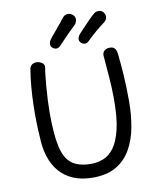

<svg xmlns="http://www.w3.org/2000/svg" viewBox="-107 -1113 995 1204"><g transform="rotate(-10 390.0 -511.0)"><path d="M118 -733Q122 -750 134 -758Q146 -766 162 -766Q182 -766 198 -754Q214 -742 210 -721Q207 -708 203.5 -675.5Q200 -643 196.5 -601Q193 -559 191 -516Q189 -473 189 -438Q189 -303 206 -224.5Q223 -146 267 -112.5Q311 -79 390 -79Q431 -79 469 -94Q507 -109 536.5 -149Q566 -189 583.5 -262Q601 -335 601 -451Q601 -527 595 -597Q589 -667 584 -734Q583 -752 596 -764Q609 -776 628 -776Q649 -777 659 -767.5Q669 -758 672.5 -742.5Q676 -727 677 -708Q680 -679 682.5 -650.5Q685 -622 687 -590Q689 -558 690.5 -518.5Q692 -479 692 -427Q692 -338 677.5 -259.5Q663 -181 628 -120.5Q593 -60 534.5 -26Q476 8 387 8Q316 8 263.5 -14Q211 -36 175.5 -77Q140 -118 122 -174Q104 -230 102 -299Q99 -338 97.5 -391Q96 -444 97.5 -503Q99 -562 104 -621.5Q109 -681 118 -733ZM301 -829Q288 -829 277 -838.5Q266 -848 266 -861Q266 -881 282 -900Q299 -920 313.5 -937.5Q328 -955 343 -973Q358 -991 374 -1012Q379 -1019 387.5 -1024.5Q396 -1030 410 -1030Q422 -1030 431.5 -1024Q441 -1018 447 -1009.5Q453 -1001 453 -991Q453 -981 449 -970.5Q445 -960 435 -951Q414 -932 383 -900Q352 -868 324 -839Q319 -834 313 -831.5Q307 -829 301 -829ZM484 -828Q471 -828 459.5 -837.5Q448 -847 448 -860Q448 -880 465 -897Q483 -916 502 -936Q521 -956 539 -974.5Q557 -993 571 -1004Q580 -1012 588 -1013.5Q596 -1015 603 -1015Q615 -1015 623.5 -1008.5Q632 -1002 637 -993Q642 -984 642 -973Q642 -952 620 -936Q598 -920 567 -894Q536 -868 507 -839Q502 -834 496 -831Q490 -828 484 -828Z"/></g></svg>

Font: Playpen Sans
Style: Regular
Weight: 400
Designer: Laura Meseguer, Veronika Burian, José Scaglione, Kostas Bartsokas, Vera Evstafieva, Tom Grace, Yorlmar Campos
Foundry: TypeTogether
Version: Version 2.000